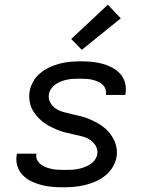

<svg xmlns="http://www.w3.org/2000/svg" viewBox="-20 -789 640 817"><path d="M250 8Q225 8 201.5 6Q178 4 155.5 -2Q133 -8 112.5 -18Q92 -28 76.5 -44Q61 -60 54 -82.5Q47 -105 51 -129L52 -135H135V-133Q132 -119 138.5 -107.5Q145 -96 155 -88.5Q165 -81 177.5 -76.5Q190 -72 203 -69.5Q216 -67 229.5 -66.5Q243 -66 257 -66Q270 -66 283 -66.5Q296 -67 309.5 -69.5Q323 -72 336 -76.5Q349 -81 361.5 -88.5Q374 -96 383 -108Q392 -120 394 -133Q397 -152 387.5 -168Q378 -184 363 -194Q348 -204 330 -208.5Q312 -213 293.5 -217Q275 -221 257.5 -225.5Q240 -230 223 -237Q206 -244 190 -252.5Q174 -261 160.5 -272Q147 -283 135 -297Q123 -311 115.5 -327Q108 -343 105.5 -362Q103 -381 106 -400Q110 -422 121.5 -442.5Q133 -463 151.5 -478Q170 -493 191.5 -503Q213 -513 235 -518.5Q257 -524 279 -526Q301 -528 323 -528Q347 -528 370 -526Q393 -524 415 -518Q437 -512 457 -501.5Q477 -491 491.5 -475Q506 -459 512 -437Q518 -415 514 -391L513 -385H430L431 -387Q433 -400 428 -412Q423 -424 413.5 -431.5Q404 -439 392.5 -443.5Q381 -448 369 -450.5Q357 -453 343.5 -453.5Q330 -454 317 -454Q305 -454 292.5 -453.5Q280 -453 267 -450.5Q254 -448 241 -443Q228 -438 217 -430.5Q206 -423 198 -411.5Q190 -400 188 -388Q185 -369 194 -352.5Q203 -336 218 -326.5Q233 -317 251 -312Q269 -307 287 -303Q305 -299 323.5 -294.5Q342 -290 358.5 -283Q375 -276 391 -267.5Q407 -259 421 -248Q435 -237 446 -223.5Q457 -210 465 -193.5Q473 -177 476 -158.5Q479 -140 476 -121Q472 -98 459 -77Q446 -56 427 -41Q408 -26 386 -16.5Q364 -7 341 -1.5Q318 4 295 6Q272 8 250 8ZM328 -577 283 -623 439 -769 494 -711Z"/></svg>

Font: Iosevka Aile Oblique
Style: Regular
Weight: 400
Italic angle: -9°
Designer: Belleve Invis
Foundry: Belleve Invis
Version: Version 31.1.0; ttfautohint (v1.8.4)